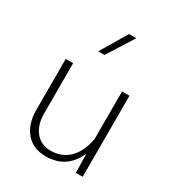

<svg xmlns="http://www.w3.org/2000/svg" viewBox="-183 -885 929 1006"><g transform="rotate(30 281.5 -382.5)"><path d="M80.6 -183.6C80.6 -126 95.2 -80.1 124 -46.4C152.8 -12.7 192.9 4.4 244.1 4.4C328.6 4.4 387.7 -35.2 422.4 -114.3L425.3 0H466.3V-490.2H421.4V-202.6C402.3 -95.2 342.3 -34.2 252.4 -34.2C212.9 -34.2 182.1 -47.9 159.7 -75.7C136.7 -103.5 125.5 -140.1 125.5 -186.5V-490.2H80.6ZM208 -609.9H246.1L346.7 -769H302.7Z"/></g></svg>

Font: Estedad ExtraLight
Style: Regular
Weight: 200
Designer: Amin Abedi
Version: Version 7.3